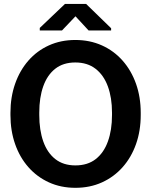

<svg xmlns="http://www.w3.org/2000/svg" viewBox="-20 -919 746 950"><path d="M353 10.3Q281.2 10.3 222.2 -16.6Q163.1 -43.5 120.4 -92Q77.6 -140.6 54.7 -206.3Q31.7 -272 31.7 -350.1V-360.8Q31.7 -438.5 54.7 -504.2Q77.6 -569.8 120.1 -618.7Q162.6 -667.5 221.7 -694.3Q280.8 -721.2 352.5 -721.2Q424.8 -721.2 484.4 -694.3Q543.9 -667.5 586.9 -618.7Q629.9 -569.8 653.1 -504.2Q676.3 -438.5 676.3 -360.8V-350.1Q676.3 -272 653.1 -206.3Q629.9 -140.6 586.9 -92Q543.9 -43.5 484.6 -16.6Q425.3 10.3 353 10.3ZM353 -100.6Q413.6 -100.6 453.6 -131.8Q493.7 -163.1 513.9 -219.2Q534.2 -275.4 534.2 -350.1V-361.8Q534.2 -435.5 513.7 -491.5Q493.2 -547.4 452.9 -578.6Q412.6 -609.9 352.5 -609.9Q293 -609.9 253.4 -578.9Q213.9 -547.9 194.1 -492.2Q174.3 -436.5 174.3 -361.8V-350.1Q174.3 -275.4 194.1 -219.2Q213.9 -163.1 253.7 -131.8Q293.5 -100.6 353 -100.6ZM176.8 -768.1V-780.8L301.3 -899.4H406.2L529.8 -779.3V-768.1H418.5L353.5 -838.4L286.6 -768.1Z"/></svg>

Font: Robotiche
Style: Bold
Weight: 700
Designer: Google
Version: Version 2.001